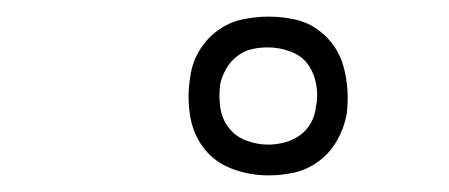

<svg xmlns="http://www.w3.org/2000/svg" viewBox="-20 -774 540 231"><path d="M303 -563Q280 -563 259 -571Q238 -579 225 -596Q212 -613 208.5 -636Q205 -659 209 -682Q211 -698 219.5 -712.5Q228 -727 241.5 -737Q255 -747 271 -750.5Q287 -754 303 -754Q318 -754 333 -751Q348 -748 360 -740Q372 -732 380.5 -720.5Q389 -709 393 -695Q397 -681 398 -666Q399 -651 397 -636Q394 -620 385.5 -605Q377 -590 363.5 -580Q350 -570 334.5 -566.5Q319 -563 303 -563ZM303 -600Q312 -600 322 -602.5Q332 -605 340.5 -611Q349 -617 354 -626Q359 -635 360 -645Q363 -658 360.5 -672Q358 -686 350.5 -696.5Q343 -707 329.5 -712Q316 -717 302 -717Q293 -717 283.5 -715Q274 -713 265.5 -706.5Q257 -700 252 -691Q247 -682 245 -673Q243 -659 245 -645Q247 -631 255 -620.5Q263 -610 276 -605Q289 -600 303 -600Z"/></svg>

Font: Iosevka Term Curly Extralight
Style: Italic
Weight: 200
Italic angle: -9°
Designer: Belleve Invis
Foundry: Belleve Invis
Version: Version 32.3.0